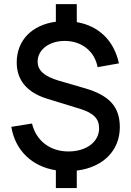

<svg xmlns="http://www.w3.org/2000/svg" viewBox="-20 -840 655 959"><path d="M363.5 99.5V12C494 -4 578.5 -87 578.5 -205C578.5 -305.5 527.5 -362.5 406.5 -398.5L274 -437C200.5 -458.5 168 -488.5 168 -532.5C168 -592.5 227.5 -637 306.5 -635.5C390 -634.5 453.5 -582 467.5 -504.5L574 -523.5C549.5 -637 474 -710.5 363.5 -729.5V-819.5H259V-731.5C139 -715.5 63.5 -638.5 63.5 -527.5C63.5 -439.5 115.5 -378 213.5 -347.5L382.5 -295.5C448 -274.5 475 -247 475 -199C475 -131.5 411.5 -83.5 321.5 -83.5C230 -83.5 160 -137.5 140 -223L36.5 -206.5C56 -88.5 139.5 -8.5 259 10.5V99.5Z"/></svg>

Font: Manrope SemiBold
Style: Regular
Weight: 600
Designer: Mikhail Sharanda
Foundry: Mikhail Sharanda
Version: Version 4.505